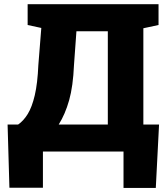

<svg xmlns="http://www.w3.org/2000/svg" viewBox="-20 -731 811 926"><path d="M25.4 174.3 16.6 -130.4H67.4Q93.3 -147.9 113.8 -181.2Q134.3 -214.4 147.7 -271.5Q161.1 -328.6 165 -418L179.2 -596.2L113.3 -610.4V-710.9H744.6V-610.4L671.4 -594.7V-130.4H747.1L731.4 175.3H575.7V0H187V174.3ZM263.2 -130.4H500V-580.1H348.6L336.9 -418Q332.5 -314.9 313.5 -247.6Q294.4 -180.2 263.2 -130.4Z"/></svg>

Font: Roboto Slab Black
Style: Regular
Weight: 900
Designer: Google
Version: Version 2.000; ttfautohint (v1.8.1.43-b0c9)